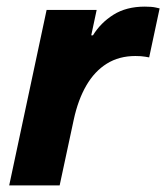

<svg xmlns="http://www.w3.org/2000/svg" viewBox="-20 -560 502 580"><path d="M160.2 0H7.8L120.8 -530H272L255.6 -453.2H260.8Q283.8 -491 322.7 -515.5Q361.6 -540 417.4 -540Q438.6 -540 450.4 -537.3Q462.2 -534.6 462.2 -534.6L430.6 -386.6Q430.6 -386.6 418.7 -388.7Q406.8 -390.8 388.8 -390.8Q339.8 -390.8 302.8 -367.8Q265.8 -344.8 240.8 -301.8Q215.8 -258.8 202.8 -198.6Z"/></svg>

Font: Be Vietnam Pro Variable Thin
Style: Italic
Weight: 100
Italic angle: -12°
Designer: Lam Bao, Tony Le, Vietanh Nguyen
Foundry: Yellow Type Foundry
Version: Version 1.002